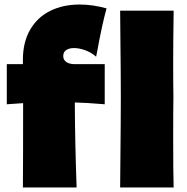

<svg xmlns="http://www.w3.org/2000/svg" viewBox="-20 -827 826 847"><path d="M259 -579Q259 -563 272.5 -553.5Q286 -544 310 -544H442V-367Q359 -374 310 -375Q311 -189 318 0H81Q82 -118 82 -372Q61 -371 10 -367V-544H81V-563Q81 -641 113 -696Q145 -751 201.5 -779Q258 -807 331 -807Q390 -807 450 -790Q430 -717 410 -607L404 -577Q382 -596 355.5 -605.5Q329 -615 307 -615Q289 -615 277 -609Q265 -603 261 -592Q259 -587 259 -579ZM744 -216Q744 -67 746 0H510L511 -113Q513 -299 513 -400Q513 -496 511 -672L510 -780H746Q744 -638 744 -548Q744 -448 745 -400Q744 -340 744 -216Z"/></svg>

Font: Mantou Sans
Style: Regular
Weight: 400
Designer: Mant0u / artakana
Foundry: Mant0u / artakana
Version: Version 1.001;October 22, 2023;FontCreator 14.0.0.2901 64-bi